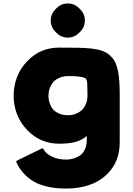

<svg xmlns="http://www.w3.org/2000/svg" viewBox="-20 -811 773 1113"><path d="M674 -256C674 -377 663 -444 626 -481L619 -488C572 -535 484 -535 322 -535C251 -535 191 -509 146 -464L145 -463L138 -456C88 -406 59 -335 59 -256C59 -178 88 -108 137 -58L138 -57L145 -50C190 -5 251 22 322 22C388 22 444 13 483 -23V1C483 36 472 62 455 81C429 105 392 114 364 114C309 114 272 97 247 74C242 69 237 61 233 55L226 48L80 119L73 126C86 155 102 178 121 198L122 199L129 206C192 268 282 282 364 282C461 282 543 255 598 201L599 200L606 193C649 150 674 90 674 14ZM261 -256C261 -289 273 -318 292 -339C313 -358 342 -370 374 -370C432 -370 463 -366 478 -355C484 -346 486 -334 486 -318C486 -311 487 -264 487 -256C487 -223 476 -196 456 -174C435 -155 407 -143 374 -143C340 -143 312 -154 291 -173C273 -193 261 -222 261 -256ZM373 -791C347 -791 325 -781 308 -764L301 -757C284 -740 274 -718 274 -692C274 -666 284 -644 301 -627L308 -620C325 -603 347 -593 373 -593C399 -593 421 -603 438 -620L445 -627C462 -644 472 -666 472 -692C472 -718 462 -740 445 -757L438 -764C421 -781 399 -791 373 -791Z"/></svg>

Font: Hussar Woodtype
Style: Blk
Weight: 900
Foundry: Cannot Into Space Fonts
Version: Version 1.07